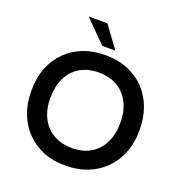

<svg xmlns="http://www.w3.org/2000/svg" viewBox="-158 -1037 1122 1188"><g transform="rotate(20 403.0 -443.0)"><path d="M406.5 15H398Q318 15 254 -11.5Q188 -39.5 142 -88Q95.5 -137 71 -203.5Q47 -268 47 -343.5V-352.5Q47 -434.5 73 -501Q100 -568.5 148 -615.5Q195.5 -663 261 -687.5Q325 -712 398.5 -712H407Q486.5 -712 551.5 -685.5Q618 -658 664.5 -609.5Q710.5 -560.5 735.5 -493.5Q759.5 -428.5 759.5 -352.5V-343.5Q759.5 -261.5 733 -196.5Q706 -129 658 -82Q610 -34.5 544.5 -9.5Q481 15 406.5 15ZM402.5 -100.5Q475.5 -100.5 527 -131.8Q578.5 -163 605.5 -218.8Q632.5 -274.5 632.5 -348Q632.5 -427 603.5 -482.8Q574.5 -538.5 522.8 -567.8Q471 -597 402.5 -597Q329.5 -597 278 -565.8Q226.5 -534.5 199.5 -478.5Q172.5 -422.5 172.5 -348Q172.5 -270 201.5 -214.5Q230.5 -159 282.2 -129.8Q334 -100.5 402.5 -100.5ZM450.5 -759H364L223.5 -901H346.5Z"/></g></svg>

Font: Acari Sans Neue
Style: Bold
Weight: 700
Designer: Alfredo Marco Pradil (font), Cristiano Sobral (main changes)
Foundry: Hanken Design Co. (font), Cristiano Sobral (main changes)
Version: Version 2.459;March 19, 2022;FontCreator 14.0.0.2808 64-bit;